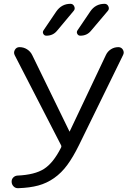

<svg xmlns="http://www.w3.org/2000/svg" viewBox="-20 -977 697 1006"><path d="M453 -917Q480 -957 528 -957Q542 -957 548 -943.5Q554 -930 545 -920L457 -816Q436 -790 401 -790Q390 -790 385 -799.5Q380 -809 386 -818ZM275 -917Q303 -957 349 -957Q363 -957 369 -943.5Q375 -930 366 -920L279 -816Q258 -790 223 -790Q212 -790 207 -799.5Q202 -809 208 -818ZM76 9Q62 10 52 0.5Q42 -9 41 -23Q40 -37 49 -46.5Q58 -56 71 -57Q162 -61 210.5 -92Q259 -123 299 -202Q304 -210 299 -218L57 -688Q50 -702 58 -716Q66 -730 82 -730Q104 -730 122 -718.5Q140 -707 149 -688L344 -288L345 -287V-288L535 -689Q544 -708 561.5 -719Q579 -730 600 -730Q616 -730 624 -716.5Q632 -703 625 -689L394 -217Q363 -154 332.5 -112.5Q302 -71 263.5 -44Q225 -17 180.5 -5Q136 7 76 9Z"/></svg>

Font: Rounded Mplus 1c
Style: Regular
Weight: 400
Version: Version 1.059.20150529